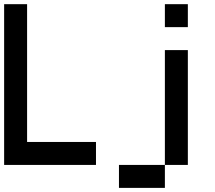

<svg xmlns="http://www.w3.org/2000/svg" viewBox="-20 -798 1040 929"><path d="M777.8 111.1H555.6V0H777.8ZM888.9 0H777.8V-555.6H888.9ZM888.9 -666.7H777.8V-777.8H888.9ZM0 0V-777.8H111.1V-111.1H444.4V0Z"/></svg>

Font: Pixeloid Sans
Style: Regular
Weight: 400
Designer: GGBotNet
Foundry: GGBotNet
Version: 0.5